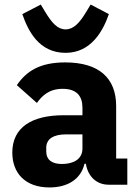

<svg xmlns="http://www.w3.org/2000/svg" viewBox="-20 -811 609 843"><path d="M268 -579C381 -579 433 -677 458 -749L378 -791L358 -758C329 -710 303 -682 268 -682C233 -682 208 -710 179 -758L159 -791L78 -749C103 -677 150 -579 268 -579ZM539 0V-115H490V-345C490 -469 414 -537 266 -537C156 -537 96 -499 54 -437L142 -359C165 -391 196 -421 255 -421C317 -421 342 -389 342 -338V-305H259C120 -305 34 -252 34 -141C34 -50 92 12 197 12C277 12 335 -24 351 -92H357C366 -36 404 0 457 0ZM252 -91C208 -91 183 -109 183 -147V-162C183 -200 213 -221 270 -221H342V-159C342 -111 301 -91 252 -91Z"/></svg>

Font: LVC Sans
Style: Bold
Weight: 700
Designer: Mike Abbink, Paul van der Laan, Pieter van Rosmalen
Foundry: Bold Monday
Version: Version 3.0